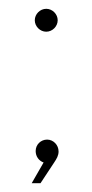

<svg xmlns="http://www.w3.org/2000/svg" viewBox="-20 -362 210 436"><path d="M85 -290C99 -290 111 -302 111 -316C111 -330 99 -342 85 -342C71 -342 59 -330 59 -316C59 -302 71 -290 85 -290ZM87 -45C73 -45 61 -34 61 -19C61 -7 68 3 79 7L52 54H72L103 7C109 -2 113 -9 113 -18C113 -33 101 -45 87 -45Z"/></svg>

Font: Montserrat Thin
Style: Regular
Weight: 250
Designer: Julieta Ulanovsky
Foundry: Julieta Ulanovsky
Version: Version 4.000